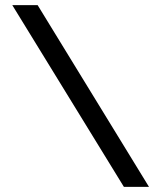

<svg xmlns="http://www.w3.org/2000/svg" viewBox="-20 -730 630 750"><path d="M127 -710H28L464 0H562Z"/></svg>

Font: FIGSv2-sans-serif Medium
Style: Regular
Weight: 500
Designer: Matt McInerney, Pablo Impallari, Rodrigo Fuenzalida,Mirko Velimirovic
Foundry: Matt McInerney, Pablo Impallari, Rodrigo Fuenzalida
Version: Version 4.021;hotconv 1.0.109;makeotfexe 2.5.65596